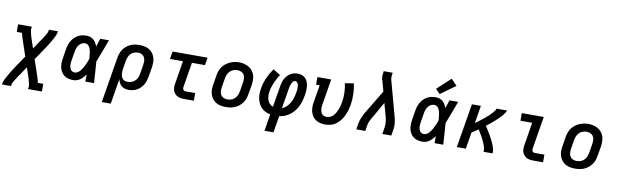

<svg xmlns="http://www.w3.org/2000/svg" viewBox="-56 -1428 7310 2274"><g transform="rotate(10 3599.5 -291.0)"><path d="M-1 205 2 187Q5 170 12.5 153.5Q20 137 28.5 121.5Q37 106 45.5 90.5Q54 75 63.5 59.5Q73 44 82 28.5Q91 13 101 -2L213 -168L157 -334Q148 -360 140 -385.5Q132 -411 126 -438H63V-530H229L226 -512Q224 -498 226 -485.5Q228 -473 230.5 -460.5Q233 -448 236 -436Q239 -424 242.5 -411.5Q246 -399 250 -387.5Q254 -376 258 -364L287 -279L351 -375Q352 -377 353.5 -379Q355 -381 357 -383Q359 -385 360 -387Q361 -389 362 -391H363Q373 -406 382.5 -420.5Q392 -435 401.5 -450Q411 -465 419.5 -480Q428 -495 431 -512L434 -530H542L539 -512Q536 -495 528.5 -478.5Q521 -462 513 -446.5Q505 -431 496 -415.5Q487 -400 477.5 -384.5Q468 -369 459 -353.5Q450 -338 440 -323L328 -157L384 9Q393 35 401 60.5Q409 86 415 113H479V205H312L315 187Q318 173 316 160.5Q314 148 311 135.5Q308 123 305 111Q302 99 298.5 86.5Q295 74 291 62.5Q287 51 283 39L254 -46L190 50Q189 52 187.5 54Q186 56 184 58Q183 60 181.5 62Q180 64 179 66H178Q168 81 158.5 95.5Q149 110 140 125Q131 140 122 155Q113 170 110 187L107 205Z M822 8Q793 8 764 1.5Q735 -5 712.5 -21.5Q690 -38 675.5 -62.5Q661 -87 655 -114.5Q649 -142 650 -172Q651 -202 656 -232L674 -342Q678 -367 686 -392Q694 -417 708 -440.5Q722 -464 741.5 -483Q761 -502 785 -515Q809 -528 834.5 -533Q860 -538 886 -538Q910 -538 932.5 -530.5Q955 -523 971.5 -508Q988 -493 999.5 -473Q1011 -453 1019 -432Q1027 -456 1035 -480.5Q1043 -505 1051 -530H1156Q1130 -462 1104.5 -393Q1079 -324 1052 -256Q1058 -192 1061.5 -128Q1065 -64 1070 0H965Q965 -21 965.5 -42.5Q966 -64 966 -85Q953 -67 937.5 -50Q922 -33 903.5 -19.5Q885 -6 864 1Q843 8 822 8ZM822 -84Q842 -84 860 -96Q878 -108 891 -124.5Q904 -141 914.5 -159Q925 -177 933.5 -195.5Q942 -214 950 -233Q958 -252 965 -271Q964 -289 962.5 -306.5Q961 -324 958.5 -341.5Q956 -359 951.5 -376.5Q947 -394 939.5 -409Q932 -424 918 -435Q904 -446 886 -446Q872 -446 857.5 -441.5Q843 -437 831.5 -428Q820 -419 810.5 -407Q801 -395 795 -381.5Q789 -368 785 -354.5Q781 -341 779 -327L761 -217Q759 -202 757.5 -187.5Q756 -173 757 -159Q758 -145 762 -131.5Q766 -118 774 -107Q782 -96 795 -90Q808 -84 822 -84Z M1199 205 1290 -342Q1294 -369 1303 -395Q1312 -421 1328 -445Q1344 -469 1366.5 -487.5Q1389 -506 1415 -517.5Q1441 -529 1468 -533.5Q1495 -538 1522 -538Q1553 -538 1583 -532Q1613 -526 1638.5 -511Q1664 -496 1682 -472.5Q1700 -449 1708.5 -420.5Q1717 -392 1717 -360.5Q1717 -329 1712 -298L1693 -188Q1689 -163 1681.5 -138.5Q1674 -114 1660.5 -91Q1647 -68 1628 -48.5Q1609 -29 1585.5 -16Q1562 -3 1536.5 2.5Q1511 8 1486 8Q1462 8 1439.5 1.5Q1417 -5 1400 -19.5Q1383 -34 1372.5 -54.5Q1362 -75 1357 -97L1307 205ZM1458 -84Q1474 -84 1489.5 -87.5Q1505 -91 1519.5 -98.5Q1534 -106 1546 -117.5Q1558 -129 1567 -143Q1576 -157 1580.5 -172.5Q1585 -188 1588 -203L1606 -313Q1609 -329 1609.5 -345.5Q1610 -362 1607 -377Q1604 -392 1597 -405.5Q1590 -419 1578 -428.5Q1566 -438 1551 -442Q1536 -446 1520 -446Q1497 -446 1474 -437.5Q1451 -429 1434 -411.5Q1417 -394 1408 -372Q1399 -350 1395 -327L1379 -229Q1376 -212 1375 -195.5Q1374 -179 1376 -163Q1378 -147 1383.5 -132Q1389 -117 1399.5 -105.5Q1410 -94 1425.5 -89Q1441 -84 1458 -84Z M2152 0Q2130 0 2109 -3.5Q2088 -7 2070 -17Q2052 -27 2039 -42.5Q2026 -58 2019.5 -77.5Q2013 -97 2013 -119Q2013 -141 2017 -162L2062 -438H1906L1921 -530H2342L2327 -438H2170L2122 -147Q2120 -138 2120 -128.5Q2120 -119 2123.5 -110.5Q2127 -102 2135 -97Q2143 -92 2152 -92H2270V0Z M2654 8Q2623 8 2592.5 2Q2562 -4 2537 -19Q2512 -34 2494 -57.5Q2476 -81 2467 -109.5Q2458 -138 2458 -169.5Q2458 -201 2464 -232L2482 -342Q2486 -369 2495.5 -396Q2505 -423 2522 -446.5Q2539 -470 2562.5 -488.5Q2586 -507 2612.5 -518.5Q2639 -530 2666 -535.5Q2693 -541 2721 -541Q2753 -541 2782.5 -533.5Q2812 -526 2837.5 -511Q2863 -496 2881.5 -472.5Q2900 -449 2908.5 -420.5Q2917 -392 2917 -360.5Q2917 -329 2912 -298L2893 -188Q2889 -161 2879.5 -134Q2870 -107 2853 -83.5Q2836 -60 2813 -41.5Q2790 -23 2763.5 -11.5Q2737 0 2709 4Q2681 8 2654 8ZM2656 -84Q2672 -84 2688 -87Q2704 -90 2718.5 -97.5Q2733 -105 2745.5 -117Q2758 -129 2766.5 -143Q2775 -157 2780 -172Q2785 -187 2788 -203L2806 -313Q2810 -338 2809 -362.5Q2808 -387 2796.5 -406.5Q2785 -426 2763 -436Q2741 -446 2717 -446Q2701 -446 2685.5 -442.5Q2670 -439 2655.5 -431.5Q2641 -424 2629 -412.5Q2617 -401 2608.5 -387Q2600 -373 2595 -357.5Q2590 -342 2587 -327L2569 -217Q2565 -193 2566 -168.5Q2567 -144 2578 -124.5Q2589 -105 2610.5 -94.5Q2632 -84 2656 -84Q2656 -84 2656 -84Q2656 -84 2656 -84Z M3156 205 3189 2Q3159 -3 3131.5 -16.5Q3104 -30 3083 -50.5Q3062 -71 3048.5 -98Q3035 -125 3028.5 -155Q3022 -185 3022.5 -217Q3023 -249 3028 -280Q3033 -313 3043 -345.5Q3053 -378 3066.5 -409Q3080 -440 3097.5 -470.5Q3115 -501 3135 -530L3222 -477Q3207 -453 3192.5 -427Q3178 -401 3167 -375Q3156 -349 3147 -322Q3138 -295 3134 -267Q3129 -241 3129.5 -214Q3130 -187 3138.5 -162.5Q3147 -138 3164 -119Q3181 -100 3205 -92L3248 -350Q3251 -372 3257.5 -394Q3264 -416 3275.5 -437Q3287 -458 3303 -476Q3319 -494 3339.5 -506.5Q3360 -519 3382.5 -524.5Q3405 -530 3428 -530Q3454 -530 3479 -521Q3504 -512 3521 -494Q3538 -476 3547 -452Q3556 -428 3559 -402Q3562 -376 3560.5 -348.5Q3559 -321 3555 -295Q3549 -261 3540 -227.5Q3531 -194 3515.5 -161.5Q3500 -129 3478 -100Q3456 -71 3427 -48.5Q3398 -26 3364.5 -12.5Q3331 1 3297 5L3264 205ZM3313 -94Q3334 -102 3352.5 -116.5Q3371 -131 3385 -148.5Q3399 -166 3410 -185.5Q3421 -205 3428 -225.5Q3435 -246 3440.5 -267Q3446 -288 3449 -309Q3451 -322 3452.5 -335Q3454 -348 3454 -360.5Q3454 -373 3453 -385.5Q3452 -398 3447.5 -409.5Q3443 -421 3434 -429.5Q3425 -438 3412 -438Q3402 -438 3393.5 -430.5Q3385 -423 3379 -414Q3373 -405 3369 -395Q3365 -385 3362 -375Q3359 -365 3357 -355Q3355 -345 3353 -335Z M3850 8Q3819 8 3790 1Q3761 -6 3737 -21.5Q3713 -37 3697 -61Q3681 -85 3673.5 -113Q3666 -141 3666 -171.5Q3666 -202 3672 -232L3706 -438H3663V-530H3829L3777 -217Q3774 -202 3773.5 -186.5Q3773 -171 3775 -156.5Q3777 -142 3782.5 -128Q3788 -114 3798 -104Q3808 -94 3822 -89Q3836 -84 3851 -84Q3873 -84 3895 -94Q3917 -104 3933 -121.5Q3949 -139 3960 -159.5Q3971 -180 3979 -201.5Q3987 -223 3993 -244.5Q3999 -266 4002 -289Q4012 -346 4010 -402Q4008 -458 3996 -514L4101 -532Q4114 -469 4116.5 -404.5Q4119 -340 4108 -275Q4102 -241 4092.5 -208Q4083 -175 4068 -143Q4053 -111 4031 -82Q4009 -53 3980 -31.5Q3951 -10 3917 -1Q3883 8 3850 8Z M4224 0 4236 -74Q4243 -113 4260 -151.5Q4277 -190 4299 -226L4462 -496L4427 -625Q4426 -627 4425 -629.5Q4424 -632 4423 -634V-635Q4417 -657 4418 -680.5Q4419 -704 4423 -728L4424 -735H4532L4531 -728Q4528 -708 4526.5 -688Q4525 -668 4530 -649L4645 -226Q4655 -190 4659.5 -151.5Q4664 -113 4657 -74L4645 0H4537L4549 -74Q4555 -106 4552.5 -138.5Q4550 -171 4542 -202L4497 -366L4391 -179Q4389 -176 4386.5 -172.5Q4384 -169 4382 -165Q4369 -143 4358.5 -120Q4348 -97 4344 -74L4332 0Z M5022 8Q4993 8 4964 1.5Q4935 -5 4912.5 -21.5Q4890 -38 4875.5 -62.5Q4861 -87 4855 -114.5Q4849 -142 4850 -172Q4851 -202 4856 -232L4874 -342Q4878 -367 4886 -392Q4894 -417 4908 -440.5Q4922 -464 4941.5 -483Q4961 -502 4985 -515Q5009 -528 5034.5 -533Q5060 -538 5086 -538Q5110 -538 5132.5 -530.5Q5155 -523 5171.5 -508Q5188 -493 5199.5 -473Q5211 -453 5219 -432Q5227 -456 5235 -480.5Q5243 -505 5251 -530H5356Q5330 -462 5304.5 -393Q5279 -324 5252 -256Q5258 -192 5261.5 -128Q5265 -64 5270 0H5165Q5165 -21 5165.5 -42.5Q5166 -64 5166 -85Q5153 -67 5137.5 -50Q5122 -33 5103.5 -19.5Q5085 -6 5064 1Q5043 8 5022 8ZM5022 -84Q5042 -84 5060 -96Q5078 -108 5091 -124.5Q5104 -141 5114.5 -159Q5125 -177 5133.5 -195.5Q5142 -214 5150 -233Q5158 -252 5165 -271Q5164 -289 5162.5 -306.5Q5161 -324 5158.5 -341.5Q5156 -359 5151.5 -376.5Q5147 -394 5139.5 -409Q5132 -424 5118 -435Q5104 -446 5086 -446Q5072 -446 5057.5 -441.5Q5043 -437 5031.5 -428Q5020 -419 5010.5 -407Q5001 -395 4995 -381.5Q4989 -368 4985 -354.5Q4981 -341 4979 -327L4961 -217Q4959 -202 4957.5 -187.5Q4956 -173 4957 -159Q4958 -145 4962 -131.5Q4966 -118 4974 -107Q4982 -96 4995 -90Q5008 -84 5022 -84ZM5123 -583 5071 -637 5233 -787 5303 -713Z M5433 0 5521 -530H5629L5594 -318Q5606 -327 5619 -336Q5632 -345 5644 -354.5Q5656 -364 5668.5 -373.5Q5681 -383 5693 -393Q5705 -403 5717 -413Q5729 -423 5740.5 -433.5Q5752 -444 5763 -455Q5774 -466 5784 -478Q5794 -490 5803.5 -502.5Q5813 -515 5816 -530H5942Q5940 -515 5931 -502Q5922 -489 5912.5 -476.5Q5903 -464 5892.5 -452.5Q5882 -441 5870.5 -430Q5859 -419 5847.5 -408Q5836 -397 5824.5 -387Q5813 -377 5801 -366.5Q5789 -356 5776.5 -346Q5764 -336 5751.5 -326.5Q5739 -317 5727 -307Q5739 -290 5750.5 -272.5Q5762 -255 5773 -237Q5784 -219 5794.5 -200.5Q5805 -182 5814.5 -163.5Q5824 -145 5833 -125.5Q5842 -106 5849 -86Q5856 -66 5861 -44Q5866 -22 5862 0H5754Q5757 -18 5753.5 -35.5Q5750 -53 5745 -69.5Q5740 -86 5733 -102Q5726 -118 5718.5 -133.5Q5711 -149 5703 -164Q5695 -179 5686.5 -193.5Q5678 -208 5669 -222.5Q5660 -237 5651 -251Q5632 -238 5612.5 -225Q5593 -212 5574 -199L5541 0Z M6352 0Q6330 0 6309 -3.5Q6288 -7 6270 -17Q6252 -27 6239 -42.5Q6226 -58 6219.5 -77.5Q6213 -97 6213 -119Q6213 -141 6217 -162L6262 -438H6121V-530H6385L6322 -147Q6320 -138 6320 -128.5Q6320 -119 6323.5 -110.5Q6327 -102 6335 -97Q6343 -92 6352 -92H6470V0Z M6854 8Q6823 8 6792.5 2Q6762 -4 6737 -19Q6712 -34 6694 -57.5Q6676 -81 6667 -109.5Q6658 -138 6658 -169.5Q6658 -201 6664 -232L6682 -342Q6686 -369 6695.5 -396Q6705 -423 6722 -446.5Q6739 -470 6762.5 -488.5Q6786 -507 6812.5 -518.5Q6839 -530 6866 -535.5Q6893 -541 6921 -541Q6953 -541 6982.5 -533.5Q7012 -526 7037.5 -511Q7063 -496 7081.5 -472.5Q7100 -449 7108.5 -420.5Q7117 -392 7117 -360.5Q7117 -329 7112 -298L7093 -188Q7089 -161 7079.5 -134Q7070 -107 7053 -83.5Q7036 -60 7013 -41.5Q6990 -23 6963.5 -11.5Q6937 0 6909 4Q6881 8 6854 8ZM6856 -84Q6872 -84 6888 -87Q6904 -90 6918.5 -97.5Q6933 -105 6945.5 -117Q6958 -129 6966.5 -143Q6975 -157 6980 -172Q6985 -187 6988 -203L7006 -313Q7010 -338 7009 -362.5Q7008 -387 6996.5 -406.5Q6985 -426 6963 -436Q6941 -446 6917 -446Q6901 -446 6885.5 -442.5Q6870 -439 6855.5 -431.5Q6841 -424 6829 -412.5Q6817 -401 6808.5 -387Q6800 -373 6795 -357.5Q6790 -342 6787 -327L6769 -217Q6765 -193 6766 -168.5Q6767 -144 6778 -124.5Q6789 -105 6810.5 -94.5Q6832 -84 6856 -84Q6856 -84 6856 -84Q6856 -84 6856 -84Z"/></g></svg>

Font: Iosevka Curly Slab SmBdEx
Style: Italic
Weight: 600
Width: 7
Italic angle: -9°
Monospace: yes
Designer: Belleve Invis
Foundry: Belleve Invis
Version: Version 11.1.0; ttfautohint (v1.8.3)